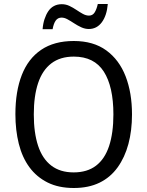

<svg xmlns="http://www.w3.org/2000/svg" viewBox="-20 -930 736 960"><path d="M640 -358Q640 -277 622 -210Q604 -143 568 -93Q532 -43 477.5 -16.5Q423 10 349 10Q273 10 218 -17.5Q163 -45 127 -94Q91 -143 74 -211Q57 -279 57 -359Q57 -473 89 -555Q121 -637 186 -681Q251 -725 349 -725Q447 -725 511.5 -678Q576 -631 608 -548.5Q640 -466 640 -358ZM149 -358Q149 -266 170.5 -201Q192 -136 236.5 -102Q281 -68 348 -68Q416 -68 460 -101.5Q504 -135 525.5 -200Q547 -265 547 -358Q547 -497 499 -572Q451 -647 349 -647Q281 -647 236.5 -613Q192 -579 170.5 -514.5Q149 -450 149 -358ZM519 -910Q514 -852 489 -818.5Q464 -785 424 -785Q405 -785 386.5 -793.5Q368 -802 350.5 -813.5Q333 -825 317.5 -833.5Q302 -842 288 -842Q269 -842 258.5 -827Q248 -812 243 -784H193Q195 -811 202.5 -834Q210 -857 221.5 -874Q233 -891 250 -900Q267 -909 289 -909Q309 -909 327 -900.5Q345 -892 362 -880.5Q379 -869 394.5 -860.5Q410 -852 425 -852Q443 -852 453 -867.5Q463 -883 469 -910Z"/></svg>

Font: Noto Sans Thai SemiCondensed
Style: Regular
Weight: 400
Width: 4
Designer: Monotype Design Team
Foundry: Monotype Imaging Inc.
Version: Version 2.001